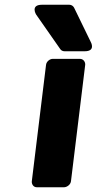

<svg xmlns="http://www.w3.org/2000/svg" viewBox="-20 -764 408 809"><path d="M114 0C113 11 120 25 135 25H250C261 25 277 15 279 0L339 -491C340 -502 332 -516 317 -516H202C191 -516 176 -506 174 -491ZM234 -557C238 -551 245 -548 252 -548H337C384 -548 363 -586 363 -586L292 -732C288 -739 281 -744 272 -744H157C107 -744 132 -703 132 -703Z"/></svg>

Font: Falling Sky
Style: BlkObl
Weight: 900
Designer: Paul D. Hunt
Foundry: Adobe Systems Incorporated
Version: Version 1.02